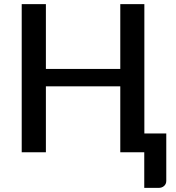

<svg xmlns="http://www.w3.org/2000/svg" viewBox="-20 -740 854 933"><path d="M788 -91.5V139Q788 154 777.5 163.5Q767 173 751 173H681V0H564.5V-320.5H203V0H85.5V-720H203V-405H564.5V-720H681.5V-91.5Z"/></svg>

Font: Lato SemiBold
Style: Regular
Weight: 600
Designer: Lukasz Dziedzic with Adam Twardoch and Botio Nikoltchev
Foundry: tyPoland Lukasz Dziedzic
Version: Version 2.015; 2015-08-06; http://www.latofonts.com/